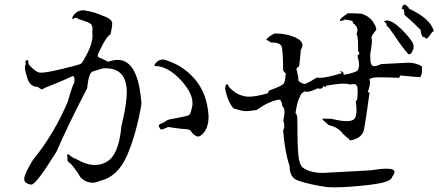

<svg xmlns="http://www.w3.org/2000/svg" viewBox="-20 -793 1894 824"><path d="M115 -1Q135 -1 223 -143Q273 -259 354 -414L355 -421L354 -416Q361 -481 377.5 -486Q394 -491 419 -499L433 -500Q524 -500 524 -398Q524 -343 501 -252Q490 -125 435 -97Q413 -85 387 -85Q351 -85 308 -110Q291 -116 279 -127Q275 -131 272 -131Q268 -131 268 -123L269 -116L271 -118L269 -108Q269 -100 284 -90Q310 -60 324 -34Q346 -9 378 -9Q393 -9 409 -17Q486 -34 526 -127.5Q566 -221 587 -347Q574 -536 485 -536Q466 -536 444 -528Q413 -544 408 -545Q403 -546 400 -551L399 -553Q399 -561 420 -600.5Q441 -640 454 -645Q461 -673 461.5 -692.5Q462 -712 419 -726Q389 -741 339 -749Q304 -749 289 -715Q291 -712 294 -712Q296 -712 298.5 -714.5Q301 -717 304 -717Q310 -717 318 -711Q366 -696 371.5 -688.5Q377 -681 377 -666L376 -654L377 -640Q377 -608 356 -566.5Q335 -525 328 -520Q321 -515 250 -498Q179 -481 156 -481H154Q140 -481 121.5 -498Q103 -515 103 -517V-518Q101 -535 99 -535H98Q89 -534 89 -527Q89 -523 91 -518Q87 -514 87 -504Q87 -490 98 -455.5Q109 -421 142 -420Q149 -414 160 -409Q172 -417 210 -431Q262 -452 293 -467Q300 -462 300 -451Q300 -444 297 -434Q289 -422 271 -357Q213 -219 121 -106Q84 -46 84 -25Q84 -9 103 -3Q109 -1 115 -1ZM830 -207Q841 -207 855 -224Q875 -250 875 -290V-298Q868 -395 813.5 -456.5Q759 -518 680 -538Q660 -537 648 -522Q643 -516 643 -513Q643 -509 652 -509H658Q708 -502 760 -445Q806 -393 806 -351V-343Q799 -302 789.5 -298Q780 -294 710 -281Q708 -281 699 -278Q682 -266 671.5 -262.5Q661 -259 661 -251L662 -250Q668 -237 672 -237Q678 -237 702 -248Q760 -239 778.5 -238.5Q797 -238 801 -228Q811 -214 815 -214H816Q822 -207 830 -207Z M1414 11Q1477 11 1568.5 0Q1660 -11 1663 -34Q1673 -47 1673 -55Q1673 -69 1639 -69Q1612 -69 1571 -62L1367 -51Q1308 -51 1278 -75Q1264 -88 1260 -131.5Q1256 -175 1256 -290Q1253 -305 1248 -307Q1256 -361 1267 -377Q1270 -391 1287 -401Q1291 -399 1297 -399Q1313 -399 1343 -414Q1348 -412 1353 -412Q1363 -412 1369 -424Q1375 -420 1378 -420Q1380 -420 1380 -423V-425Q1429 -434 1455 -434Q1473 -434 1481 -430Q1491 -432 1498 -432Q1508 -432 1509 -427Q1515 -426 1515 -401Q1515 -388 1513 -367L1507 -357Q1510 -336 1510 -321Q1510 -293 1501 -283Q1492 -273 1469 -273Q1444 -273 1403 -283L1364 -284Q1363 -284 1363 -283Q1363 -279 1391 -256Q1434 -246 1452 -218Q1474 -199 1475 -199Q1476 -199 1482 -190Q1535 -199 1542.5 -238.5Q1550 -278 1566 -395Q1567 -395 1567 -396L1558 -397Q1568 -424 1568 -439Q1568 -447 1565 -451Q1571 -461 1603 -461H1623Q1647 -461 1693 -459Q1697 -469 1699 -469H1700Q1770 -462 1782 -462H1784Q1791 -476 1791 -486V-508Q1765 -524 1732 -524L1616 -518Q1596 -509 1585 -509Q1569 -509 1569 -547V-561Q1576 -600 1576 -617Q1576 -624 1575 -627L1574 -630Q1574 -641 1595 -665Q1595 -680 1578.5 -702.5Q1562 -725 1532 -734Q1503 -736 1484 -736H1473Q1439 -714 1439 -706Q1439 -703 1443 -703Q1448 -703 1460 -709Q1495 -706 1495 -698L1494 -695Q1514 -681 1514 -664Q1514 -656 1510 -647Q1517 -640 1517 -588V-574Q1522 -568 1522 -564Q1522 -558 1514 -555Q1521 -529 1521 -513Q1521 -505 1516.5 -493.5Q1512 -482 1455 -472V-475Q1455 -486 1439 -488Q1444 -480 1448 -480H1449Q1383 -459 1352 -459Q1344 -459 1339 -460Q1303 -437 1287 -432Q1260 -441 1260 -451L1261 -455Q1259 -468 1252 -499L1264 -509Q1269 -551 1271 -579Q1278 -590 1278 -599Q1278 -618 1248 -632Q1209 -649 1169 -649H1157Q1141 -640 1134.5 -635Q1128 -630 1125 -626L1122 -620L1124 -621Q1129 -621 1142 -611Q1181 -611 1188 -594.5Q1195 -578 1195 -491Q1201 -481 1206 -479Q1205 -442 1196 -432.5Q1187 -423 1134 -404L1130 -393Q1079 -378 1047 -378Q1032 -378 1010.5 -385.5Q989 -393 964 -418Q958 -432 954 -432Q949 -432 946 -414Q957 -356 982 -328Q1019 -316 1035 -316Q1050 -316 1081 -321Q1095 -329 1108 -339Q1155 -365 1180 -365H1182Q1191 -353 1192 -336Q1201 -331 1201 -312Q1201 -298 1196 -276Q1200 -262 1200 -252Q1200 -240 1195 -234Q1203 -138 1223 -80V-78Q1223 -29 1262 -17Q1305 -2 1383 10ZM1736 -560Q1743 -560 1749 -571Q1755 -582 1755 -592Q1755 -604 1748 -615Q1722 -652 1687 -682Q1660 -705 1641 -705Q1635 -705 1630 -702L1627 -703Q1627 -701 1641 -689Q1638 -688 1638 -686Q1638 -683 1649 -674Q1669 -647 1695 -608Q1723 -570 1726 -569Q1731 -560 1736 -560ZM1810 -627Q1815 -627 1825.5 -643Q1836 -659 1842 -659Q1827 -715 1732 -757Q1737 -757 1737 -758Q1737 -759 1732 -761Q1723 -773 1716 -773Q1710 -773 1706 -763Q1704 -758 1704 -756Q1704 -754 1705 -754L1709 -755Q1714 -755 1716 -729Q1748 -702 1785 -665Q1788 -633 1801 -633H1803Q1806 -627 1810 -627Z"/></svg>

Font: Xiaobo Songti 小帛宋体
Style: Regular
Weight: 400
Version: Version 1.501;March 17, 2024;FontCreator 14.0.0.2814 64-bit